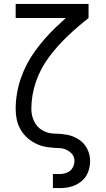

<svg xmlns="http://www.w3.org/2000/svg" viewBox="-20 -755 540 980"><path d="M250 205V133H288Q306 133 323.5 125.5Q341 118 350.5 101.5Q360 85 360 67Q360 38 335.5 19.5Q311 1 283 1Q254 0 226 -3.5Q198 -7 172 -18Q146 -29 124 -47.5Q102 -66 87 -90.5Q72 -115 66 -142.5Q60 -170 60 -198Q60 -278 86 -354Q112 -430 159 -494.5Q206 -559 263 -614Q289 -639 316 -663H60V-735H432V-663Q376 -619 324.5 -570Q273 -521 230 -463.5Q187 -406 163.5 -338Q140 -270 140 -198Q140 -166 154 -136Q168 -106 197 -89.5Q226 -73 259 -73Q291 -73 323 -67Q355 -61 382.5 -43Q410 -25 425 4.5Q440 34 440 66Q440 96 429.5 123.5Q419 151 396 170Q373 189 345 197Q317 205 288 205Z"/></svg>

Font: Iosevka SS01
Style: Regular
Weight: 400
Monospace: yes
Designer: Belleve Invis
Foundry: Belleve Invis
Version: 2.3.3; ttfautohint (v1.8.3)